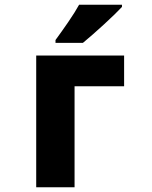

<svg xmlns="http://www.w3.org/2000/svg" viewBox="-20 -786 640 806"><path d="M328 -606Q368 -639 417.5 -684.5Q467 -730 492 -757V-766H312Q295 -735 266.5 -693.5Q238 -652 213 -618V-606ZM293 0V-424H501V-553H132V0Z"/></svg>

Font: Noto Sans Mono UI ExtraBold
Style: Regular
Weight: 800
Designer: Monotype Design team
Foundry: Monotype Imaging Inc.
Version: 1.000